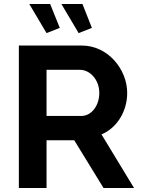

<svg xmlns="http://www.w3.org/2000/svg" viewBox="-20 -937 705 957"><path d="M126 -917 212 -772 278 -798 230 -917ZM286 -917 372 -772 438 -798 391 -917ZM74 0H212V-238H350L496 0H648L486 -267C564 -300 614 -383 614 -474C614 -590 519 -710 388 -710H74ZM212 -359V-589H379C428 -589 475 -540 475 -474C475 -410 436 -359 385 -359Z"/></svg>

Font: FIGSv2-sans-serif
Style: Bold
Weight: 700
Designer: Matt McInerney, Pablo Impallari, Rodrigo Fuenzalida,Mirko Velimirovic
Foundry: Matt McInerney, Pablo Impallari, Rodrigo Fuenzalida
Version: Version 4.021;hotconv 1.0.109;makeotfexe 2.5.65596